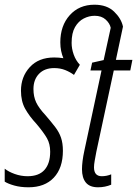

<svg xmlns="http://www.w3.org/2000/svg" viewBox="-33 -785 582 815"><path d="M88 10Q54 10 27.5 2.5Q1 -5 -13 -14V-69Q3 -56 29.5 -46.5Q56 -37 84 -37Q132 -37 156 -64Q180 -91 180 -141Q180 -174 166.5 -198Q153 -222 121 -260Q92 -291 74 -323Q56 -355 56 -400Q56 -459 93.5 -500Q131 -541 197 -541Q217 -541 236 -538Q230 -552 226.5 -569Q223 -586 223 -605Q223 -676 263 -720.5Q303 -765 368 -765Q421 -765 451.5 -735.5Q482 -706 489 -672L459 -531H529L520 -486H450L376 -141Q372 -120 369 -103Q366 -86 366 -75Q366 -37 399 -37Q420 -37 439 -45V-1Q413 10 383 10Q348 10 331.5 -10Q315 -30 315 -67Q315 -82 317.5 -102Q320 -122 325 -145L398 -486H351L358 -519L407 -530L437 -667Q433 -686 415.5 -702Q398 -718 369 -718Q345 -718 322.5 -706.5Q300 -695 285.5 -670Q271 -645 271 -603Q271 -578 280 -553Q289 -528 306 -510L281 -467Q265 -479 244 -487.5Q223 -496 197 -496Q156 -496 132.5 -471.5Q109 -447 109 -407Q109 -375 120.5 -350.5Q132 -326 161 -295Q185 -267 201.5 -245.5Q218 -224 226 -200.5Q234 -177 234 -145Q234 -72 195.5 -31Q157 10 88 10Z"/></svg>

Font: Noto Sans ExtraCondensed Light
Style: Italic
Weight: 300
Width: 2
Italic angle: -12°
Designer: Monotype Design Team
Foundry: Monotype Imaging Inc.
Version: Version 2.013; ttfautohint (v1.8.4.7-5d5b)